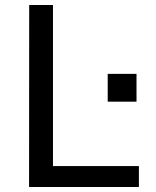

<svg xmlns="http://www.w3.org/2000/svg" viewBox="-20 -743 618 763"><path d="M96 -723H190.5V-83H532V0H95.5ZM522.5 -449.5V-339H408V-449.5Z"/></svg>

Font: Public Sans
Style: Regular
Weight: 400
Designer: The Public Sans project authors (U.S. Web Design System). Libre Franklin designed by Pablo Impallari and Rodrigo Fuenzal
Version: Version 1.008; ttfautohint (v1.8.1) -l 8 -r 50 -G 200 -x 14 